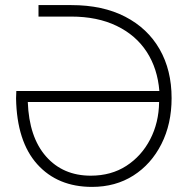

<svg xmlns="http://www.w3.org/2000/svg" viewBox="-20 -720 748 753"><path d="M341 13Q206 13 126 -76Q46 -165 43 -334Q43 -348 44 -363H605Q598 -451 555.5 -516.5Q513 -582 437.5 -618.5Q362 -655 259 -655H131V-700H260Q383 -700 471 -654.5Q559 -609 606 -527Q653 -445 653 -335Q653 -234 613 -155Q573 -76 503 -31.5Q433 13 341 13ZM336 -31Q416 -31 475.5 -69.5Q535 -108 569 -173.5Q603 -239 604 -320H89Q94 -182 160.5 -106.5Q227 -31 336 -31Z"/></svg>

Font: MuseoModerno ExtraLight
Style: Regular
Weight: 200
Designer: Pablo Cosgaya, Héctor Gatti, Marcela Romero, and the Authors of The MuseoModerno Project.
Foundry: Omnibus-Type Team
Version: Version 1.001